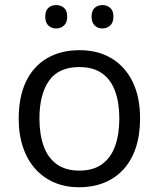

<svg xmlns="http://www.w3.org/2000/svg" viewBox="-20 -748 642 777"><path d="M546.9 -268.6Q546.9 -202.6 529.8 -150.9Q512.7 -99.1 480.5 -63.5Q448.2 -27.8 402.6 -9Q356.9 9.8 299.3 9.8Q245.6 9.8 200.9 -9Q156.2 -27.8 123.8 -63.5Q91.3 -99.1 73.5 -150.9Q55.7 -202.6 55.7 -268.6Q55.7 -356.4 85.4 -418.2Q115.2 -480 170.7 -512.5Q226.1 -544.9 302.7 -544.9Q376 -544.9 430.9 -512.2Q485.8 -479.5 516.4 -417.7Q546.9 -356 546.9 -268.6ZM139.6 -268.6Q139.6 -204.1 156.7 -156.7Q173.8 -109.4 209.5 -83.5Q245.1 -57.6 301.3 -57.6Q356.9 -57.6 392.8 -83.5Q428.7 -109.4 445.8 -156.7Q462.9 -204.1 462.9 -268.6Q462.9 -332.5 445.8 -379.2Q428.7 -425.8 393.1 -451.2Q357.4 -476.6 300.8 -476.6Q217.3 -476.6 178.5 -421.4Q139.6 -366.2 139.6 -268.6ZM163.1 -680.7Q163.1 -705.1 175.8 -716.3Q188.5 -727.5 207 -727.5Q226.1 -727.5 239 -716.3Q252 -705.1 252 -680.7Q252 -656.7 239 -644.8Q226.1 -632.8 207 -632.8Q188.5 -632.8 175.8 -644.8Q163.1 -656.7 163.1 -680.7ZM350.6 -680.7Q350.6 -705.1 363.3 -716.3Q376 -727.5 394 -727.5Q412.6 -727.5 425.8 -716.3Q439 -705.1 439 -680.7Q439 -656.7 425.8 -644.8Q412.6 -632.8 394 -632.8Q376 -632.8 363.3 -644.8Q350.6 -656.7 350.6 -680.7Z"/></svg>

Font: Wonky
Style: Regular
Weight: 400
Designer: Monotype Design Team
Foundry: Monotype Imaging Inc.
Version: Version 3.000